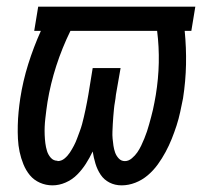

<svg xmlns="http://www.w3.org/2000/svg" viewBox="-20 -550 640 578"><path d="M138 8Q118 8 100 0Q82 -8 70 -22.5Q58 -37 50.5 -55.5Q43 -74 39 -93Q35 -112 34 -132Q33 -152 33.5 -172.5Q34 -193 36 -213.5Q38 -234 41 -254Q49 -306 65 -357Q81 -408 103 -457H83L95 -530H568L556 -457H536Q541 -406 540 -356Q539 -306 531 -254Q527 -234 522.5 -213Q518 -192 511.5 -172Q505 -152 497 -132Q489 -112 478.5 -92.5Q468 -73 455 -55Q442 -37 425 -22.5Q408 -8 387.5 0Q367 8 346 8Q326 8 309.5 -0.5Q293 -9 283 -24Q273 -39 267.5 -57Q262 -75 259 -94Q250 -75 238.5 -57Q227 -39 212 -24Q197 -9 177.5 -0.5Q158 8 138 8ZM356 -65Q367 -65 377 -73.5Q387 -82 393.5 -91.5Q400 -101 405 -111.5Q410 -122 414.5 -133Q419 -144 422.5 -154.5Q426 -165 429 -176Q432 -187 435 -198Q438 -209 440.5 -220Q443 -231 445 -242Q447 -253 449 -264Q457 -313 458 -361Q459 -409 453 -457H192Q167 -406 149.5 -352Q132 -298 123 -243Q121 -231 119.5 -218.5Q118 -206 116.5 -193.5Q115 -181 114.5 -168.5Q114 -156 114.5 -143.5Q115 -131 116.5 -119Q118 -107 121.5 -95.5Q125 -84 133 -75Q141 -66 153 -66Q153 -66 153 -65.5Q153 -65 153 -65Q165 -65 174.5 -73Q184 -81 190.5 -91Q197 -101 202.5 -111.5Q208 -122 212 -133Q216 -144 220 -154.5Q224 -165 227 -176Q230 -187 232.5 -198Q235 -209 237.5 -220.5Q240 -232 242 -243Q244 -254 246 -265L259 -345H343L329 -265Q328 -254 326 -243Q324 -232 323 -221Q322 -210 321 -198.5Q320 -187 319.5 -176Q319 -165 318.5 -154Q318 -143 319 -132.5Q320 -122 321.5 -111.5Q323 -101 326.5 -91Q330 -81 337.5 -73Q345 -65 356 -65Z"/></svg>

Font: Iosevka Curly Slab ExObl
Style: Regular
Weight: 400
Width: 7
Italic angle: -9°
Monospace: yes
Designer: Belleve Invis
Foundry: Belleve Invis
Version: Version 11.1.0; ttfautohint (v1.8.3)